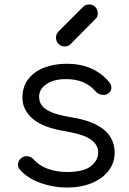

<svg xmlns="http://www.w3.org/2000/svg" viewBox="-20 -839 579 864"><path d="M281 5Q222 5 164 -15Q106 -35 70 -75Q59 -87 61 -102Q63 -117 76 -128Q90 -138 105 -136Q120 -134 130 -123Q154 -95 193.5 -80Q233 -65 281 -65Q355 -65 388 -90.5Q421 -116 422 -152Q422 -188 388 -211.5Q354 -235 276 -248Q175 -264 128 -304Q81 -344 81 -399Q81 -450 108 -484Q135 -518 180 -535Q225 -552 279 -552Q346 -552 394.5 -529Q443 -506 473 -467Q483 -454 481 -440Q479 -426 465 -417Q453 -410 437.5 -412.5Q422 -415 411 -427Q386 -456 353 -469.5Q320 -483 277 -483Q222 -483 189 -460.5Q156 -438 156 -404Q156 -381 168.5 -364Q181 -347 211.5 -334Q242 -321 297 -312Q372 -300 415.5 -276.5Q459 -253 477.5 -221.5Q496 -190 496 -153Q496 -106 468.5 -70.5Q441 -35 392.5 -15Q344 5 281 5ZM271 -630Q255 -630 243.5 -641.5Q232 -653 232 -669Q232 -685 241 -695L354 -808Q365 -819 381 -819Q398 -819 409 -807.5Q420 -796 420 -779Q420 -772 417.5 -765Q415 -758 409 -753L297 -640Q287 -630 271 -630Z"/></svg>

Font: Comfortaa
Style: Regular
Weight: 400
Designer: Johan Aakerlund
Foundry: Johan Aakerlund
Version: Version 3.104; ttfautohint (v1.8.1.43-b0c9)